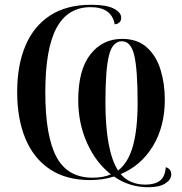

<svg xmlns="http://www.w3.org/2000/svg" viewBox="-20 -745 764 805"><path d="M601 40Q561 40 525 28.5Q489 17 458 -5Q412 10 358 10Q257 10 189 -35.5Q121 -81 86.5 -164Q52 -247 52 -359Q52 -471 86.5 -553Q121 -635 190 -680Q259 -725 362 -725Q426 -725 457 -709Q488 -693 488 -671Q488 -646 461 -643Q448 -715 360 -715Q264 -715 217 -628Q170 -541 170 -358Q170 -175 216.5 -87.5Q263 0 368 0Q413 0 445 -14Q382 -63 345 -145.5Q308 -228 308 -325Q308 -452 359 -517Q410 -582 492 -582Q556 -582 595.5 -546.5Q635 -511 653 -453Q671 -395 671 -327Q671 -215 621.5 -133Q572 -51 486 -15Q524 29 590 29Q628 29 650 13Q672 -3 675 -44Q698 -37 698 -14Q698 8 673.5 24Q649 40 601 40ZM475 -30Q518 -63 537.5 -133.5Q557 -204 557 -315Q557 -453 543 -512.5Q529 -572 491 -572Q452 -572 437 -513Q422 -454 422 -318Q422 -113 475 -30Z"/></svg>

Font: Noto Serif Display SemiCondensed Medium
Style: Regular
Weight: 500
Width: 4
Designer: Monotype Design Team
Foundry: Monotype Imaging Inc.
Version: Version 2.009